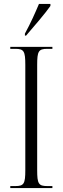

<svg xmlns="http://www.w3.org/2000/svg" viewBox="-20 -951 317 971"><path d="M106 -781V-771H112C151 -816 211 -886 235 -921V-931H177C158 -886 136 -836 106 -781ZM32 0H245V-10H219C175 -10 168 -22 168 -90V-623C168 -692 175 -704 219 -704H245V-714H32V-704H58C101 -704 108 -692 108 -623V-90C108 -22 101 -10 58 -10H32Z"/></svg>

Font: Noto Serif Display ExtraCondensed Light
Style: Regular
Weight: 300
Width: 2
Designer: Monotype Design Team
Foundry: Monotype Imaging Inc.
Version: Version 2.009